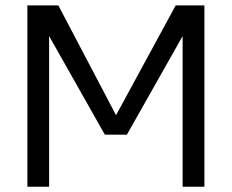

<svg xmlns="http://www.w3.org/2000/svg" viewBox="-20 -708 880 728"><path d="M166.2 0V-571.2L377.5 -197.5H461.2L672.5 -571.2V0H755V-687.5H646.2L420 -271.2L201.2 -687.5H83.8V0Z"/></svg>

Font: Cambay
Style: Regular
Weight: 400
Version: Version 1.180;PS 001.180;hotconv 1.0.70;makeotf.lib2.5.58329